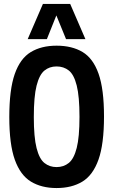

<svg xmlns="http://www.w3.org/2000/svg" viewBox="-20 -941 572 971"><path d="M266 10Q190 10 136.5 -22.5Q83 -55 55 -133Q27 -211 27 -349Q27 -488 54.5 -566.5Q82 -645 135.5 -677.5Q189 -710 266 -710Q344 -710 397.5 -678Q451 -646 478.5 -568Q506 -490 506 -352Q506 -212 478 -133.5Q450 -55 396.5 -22.5Q343 10 266 10ZM266 -96Q302 -96 328 -117Q354 -138 368 -193Q382 -248 382 -350Q382 -453 368 -508.5Q354 -564 328 -584.5Q302 -605 266 -605Q230 -605 204.5 -584Q179 -563 165 -508Q151 -453 151 -349Q151 -247 165 -192Q179 -137 205 -116.5Q231 -96 266 -96ZM120 -743 197 -921H335L412 -743H314L265 -863L217 -743Z"/></svg>

Font: Georama Semi Condensed SemiBold
Style: Regular
Weight: 600
Width: 4
Designer: Jean-Baptiste Levee
Foundry: Production Type
Version: Version 1.000